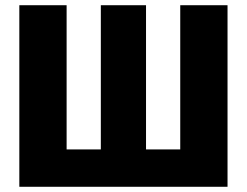

<svg xmlns="http://www.w3.org/2000/svg" viewBox="-20 -715 945 735"><path d="M851 -695V0H54V-695H235V-143H366V-695H539V-143H670V-695Z"/></svg>

Font: FiraGO ExtraBold
Style: Regular
Weight: 800
Designer: bBox Type
Foundry: bBox Type GmbH
Version: Version 1.001;PS 001.001;hotconv 1.0.88;makeotf.lib2.5.64775